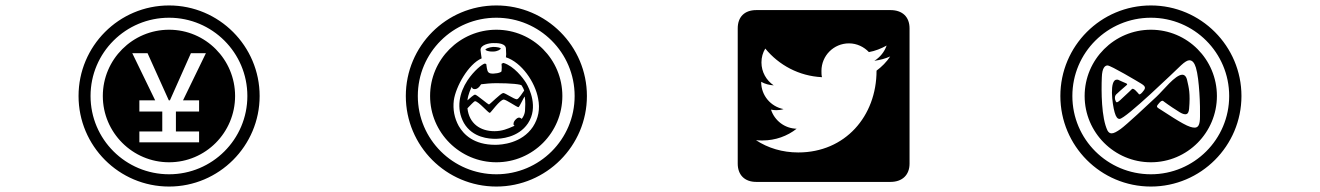

<svg xmlns="http://www.w3.org/2000/svg" viewBox="-20 -741 4840 704"><path d="M312 -389C312 -548 441 -676 600 -676C758 -676 887 -548 887 -389C887 -230 758 -102 600 -102C441 -102 312 -230 312 -389ZM491 -259H575V-332H491V-373H549L465 -546H521L599 -373H603L680 -546H735L651 -373H710V-332H625V-259H710V-219H491ZM357 -389C357 -255 466 -146 600 -146C734 -146 842 -255 842 -389C842 -523 734 -632 600 -632C466 -632 357 -523 357 -389ZM268 -389C268 -206 416 -57 600 -57C783 -57 932 -206 932 -389C932 -572 783 -721 600 -721C416 -721 268 -572 268 -389Z M1722 -394C1717 -394 1703 -381 1694 -373C1696 -395 1707 -417 1710 -423C1710 -420 1711 -419 1712 -418C1713 -416 1714 -415 1716 -415C1728 -411 1738 -422 1744 -432C1760 -434 1779 -436 1801 -436C1852 -436 1893 -432 1893 -427C1897 -421 1900 -415 1902 -409C1897 -403 1882 -377 1875 -377C1865 -377 1833 -400 1825 -400C1816 -399 1777 -359 1773 -358C1769 -358 1728 -394 1722 -394ZM1512 -389C1512 -548 1641 -676 1800 -676C1958 -676 2087 -548 2087 -389C2087 -230 1958 -102 1800 -102C1641 -102 1512 -230 1512 -389ZM1953 -380C1961 -341 1954 -307 1934 -276C1893 -215 1819 -210 1796 -210C1717 -210 1680 -248 1662 -279C1646 -308 1640 -340 1644 -373C1651 -423 1697 -506 1746 -527C1744 -537 1743 -552 1742 -557V-558C1742 -577 1774 -583 1788 -583C1797 -583 1807 -583 1815 -581C1820 -580 1834 -576 1835 -564L1836 -542C1836 -538 1835 -535 1835 -531C1893 -512 1942 -440 1953 -380ZM1904 -387C1907 -368 1906 -349 1905 -334C1904 -324 1900 -314 1893 -305C1890 -308 1883 -314 1873 -305C1866 -299 1863 -292 1863 -288C1862 -284 1864 -281 1867 -281C1865 -279 1863 -278 1860 -277C1842 -269 1821 -260 1793 -260C1741 -260 1700 -288 1694 -344C1704 -354 1718 -370 1722 -370C1735 -369 1770 -327 1776 -327C1780 -328 1812 -375 1827 -376C1836 -376 1875 -348 1881 -348C1885 -349 1900 -384 1904 -387ZM1788 -569C1773 -568 1760 -562 1760 -559C1760 -556 1773 -551 1788 -552C1804 -552 1816 -560 1816 -563C1816 -566 1803 -569 1788 -569ZM1557 -389C1557 -255 1666 -146 1800 -146C1934 -146 2042 -255 2042 -389C2042 -523 1934 -632 1800 -632C1666 -632 1557 -523 1557 -389ZM1468 -389C1468 -206 1616 -57 1800 -57C1983 -57 2132 -206 2132 -389C2132 -572 1983 -721 1800 -721C1616 -721 1468 -572 1468 -389ZM1763 -506C1760 -507 1759 -508 1758 -508C1749 -507 1717 -481 1694 -446C1665 -402 1651 -344 1681 -290C1713 -235 1775 -232 1796 -232C1813 -232 1880 -235 1916 -289C1955 -348 1921 -417 1909 -437C1897 -456 1865 -498 1827 -510C1825 -511 1824 -509 1819 -507C1820 -501 1820 -486 1819 -480C1818 -474 1791 -469 1778 -472C1767 -475 1766 -483 1763 -506Z M2907 -182C2849 -182 2796 -198 2752 -227C2760 -226 2768 -226 2776 -226C2823 -226 2867 -242 2901 -269C2857 -270 2820 -299 2807 -339C2813 -338 2819 -337 2826 -337C2835 -337 2844 -338 2853 -341C2806 -350 2771 -391 2771 -440V-441C2785 -433 2801 -429 2817 -428C2790 -446 2772 -477 2772 -512C2772 -531 2777 -548 2786 -563C2836 -502 2910 -462 2994 -458C2992 -465 2992 -473 2992 -481C2992 -537 3037 -582 3093 -582C3122 -582 3148 -569 3166 -550C3189 -554 3211 -563 3231 -574C3223 -551 3207 -531 3186 -518C3207 -521 3226 -526 3244 -534C3231 -514 3213 -496 3194 -482C3194 -315 3079 -182 2907 -182ZM3315 -637C3315 -679 3289 -704 3245 -704H2753C2710 -704 2685 -679 2685 -637V-141C2685 -100 2710 -74 2753 -74H3245C3289 -74 3315 -100 3315 -141Z M4165 -434C4185 -422 4179 -415 4168 -402C4157 -390 4155 -397 4155 -397C4155 -397 4153 -400 4143 -410C4133 -419 4130 -414 4130 -414C4130 -414 4115 -399 4094 -380C4084 -370 4078 -366 4075 -366C4072 -366 4071 -370 4069 -375C4065 -390 4074 -396 4074 -396C4074 -396 4101 -421 4110 -428C4119 -435 4107 -435 4083 -447C4080 -449 4077 -449 4075 -449C4047 -449 4058 -360 4067 -329C4072 -311 4078 -305 4085 -305C4107 -305 4287 -479 4311 -502C4324 -514 4334 -520 4341 -520C4353 -520 4360 -509 4365 -493C4378 -450 4381 -350 4380 -314C4380 -282 4373 -273 4360 -273C4356 -273 4350 -274 4344 -276C4317 -284 4246 -333 4231 -342C4217 -350 4222 -353 4231 -364C4242 -377 4247 -369 4247 -369C4247 -369 4271 -351 4297 -335C4310 -326 4319 -322 4326 -322C4336 -322 4339 -331 4340 -342C4345 -398 4339 -420 4333 -446C4330 -461 4323 -467 4315 -467C4289 -467 4245 -409 4220 -386C4187 -355 4110 -283 4089 -268C4075 -258 4064 -252 4056 -252C4050 -252 4045 -255 4041 -262C4018 -309 4018 -407 4020 -457C4021 -493 4032 -501 4041 -501C4053 -501 4152 -442 4165 -434ZM3912 -389C3912 -548 4041 -676 4200 -676C4358 -676 4487 -548 4487 -389C4487 -230 4358 -102 4200 -102C4041 -102 3912 -230 3912 -389ZM3957 -389C3957 -255 4066 -146 4200 -146C4334 -146 4442 -255 4442 -389C4442 -523 4334 -632 4200 -632C4066 -632 3957 -523 3957 -389ZM3868 -389C3868 -206 4016 -57 4200 -57C4383 -57 4532 -206 4532 -389C4532 -572 4383 -721 4200 -721C4016 -721 3868 -572 3868 -389Z"/></svg>

Font: CryptoKit_GRILLE 1.4
Style: Regular
Weight: 400
Monospace: yes
Designer: Oceane Juvin
Foundry: http://www.head-geneve.ch
Version: Version 1.004